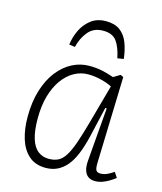

<svg xmlns="http://www.w3.org/2000/svg" viewBox="-113 -828 782 926"><g transform="rotate(15 277.5 -365.5)"><path d="M438 -74Q437 -48 442.5 -38Q448 -28 464 -28Q481 -28 497 -35Q513 -42 530 -54L547 -28Q533 -17 517 -7.5Q501 2 484 8Q467 14 448 14Q428 14 414.5 4.5Q401 -5 395 -24Q389 -43 391 -71L413 -339L406 -340L370 -185Q358 -135 342.5 -97.5Q327 -60 306.5 -35.5Q286 -11 260 1.5Q234 14 202 14Q150 14 117.5 -15Q85 -44 70 -92.5Q55 -141 55 -201Q55 -276 73 -334.5Q91 -393 122.5 -433.5Q154 -474 194.5 -495Q235 -516 280 -516Q314 -516 343 -510Q372 -504 403 -493L436 -513L451 -506ZM205 -32Q232 -32 251.5 -41.5Q271 -51 287 -76Q303 -101 318.5 -145.5Q334 -190 353 -259L405 -447Q384 -458 351 -466.5Q318 -475 285 -475Q248 -475 215 -456.5Q182 -438 157 -403Q132 -368 118 -319Q104 -270 104 -207Q104 -146 116 -107Q128 -68 151 -50Q174 -32 205 -32ZM302 -745Q346 -745 372.5 -725Q399 -705 412.5 -670Q426 -635 431 -591L400 -586Q389 -640 368 -668.5Q347 -697 300 -697Q253 -697 226 -664.5Q199 -632 188 -586L159 -590Q163 -626 179.5 -661.5Q196 -697 226.5 -721Q257 -745 302 -745Z"/></g></svg>

Font: Literata ExtraLight
Style: Italic
Weight: 250
Italic angle: -2°
Designer: Latin by Veronika Burian and Jose Scaglione. Greek by Irene Vlachou. Cyrillic by Vera Evstafieva
Foundry: TypeTogether
Version: Version 3.002